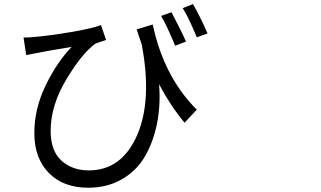

<svg xmlns="http://www.w3.org/2000/svg" viewBox="-20 -839 1540 920"><path d="M871.1 -639.6 819.3 -620.1Q780.3 -714.8 752 -762.7L801.8 -780.3Q855.5 -677.7 871.1 -639.6ZM323.2 -614.3Q218.8 -597.7 105.5 -575.2L92.8 -659.2Q120.1 -659.2 146.5 -662.1Q217.8 -668 320.8 -685.5Q423.8 -703.1 463.9 -718.8L488.3 -647.5Q485.4 -646.5 464.4 -639.6Q443.4 -632.8 435.5 -628.9Q371.1 -581.1 296.9 -457Q222.7 -333 222.7 -211.9Q222.7 -116.2 274.4 -69.3Q326.2 -22.5 405.3 -22.5Q562.5 -22.5 636.2 -189.5Q710 -356.4 659.2 -626Q657.2 -631.8 648.4 -657.7Q639.6 -683.6 634.8 -698.2L711.9 -721.7Q764.6 -471.7 922.9 -313.5L864.3 -251Q794.9 -335 742.2 -435.5Q750 -339.8 733.4 -252.4Q716.8 -165 677.2 -94.2Q637.7 -23.4 566.4 18.6Q495.1 60.5 402.3 60.5Q283.2 60.5 213.9 -10.3Q144.5 -81.1 144.5 -201.2Q144.5 -317.4 198.2 -428.7Q252 -540 323.2 -614.3ZM855.5 -799.8 904.3 -819.3Q934.6 -769.5 974.6 -678.7L922.9 -660.2Q883.8 -755.9 855.5 -799.8Z"/></svg>

Font: Bpmf Zihi Sans Regular
Style: Regular
Weight: 400
Foundry: But Ko
Version: Version 1.320